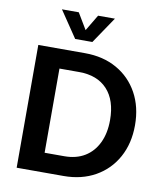

<svg xmlns="http://www.w3.org/2000/svg" viewBox="-98 -999 917 1078"><g transform="rotate(10 361.0 -460.0)"><path d="M71 0V-700H338Q441 -700 519 -656Q597 -612 640.5 -533Q684 -454 684 -350Q684 -246 640.5 -167Q597 -88 519 -44Q441 0 338 0ZM211 -110H323Q391 -110 439.5 -139.5Q488 -169 514.5 -224Q541 -279 541 -354Q541 -467 484 -528.5Q427 -590 323 -590H211ZM167 -920H263L318 -828L373 -920H469L367 -769H269Z"/></g></svg>

Font: Moderustic SemiBold
Style: Regular
Weight: 600
Designer: Tural Alisoy
Foundry: TAFT Foundry
Version: Version 2.120